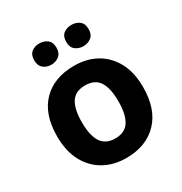

<svg xmlns="http://www.w3.org/2000/svg" viewBox="-176 -883 972 1024"><g transform="rotate(-30 309.5 -371.0)"><path d="M574 -273.7Q574 -138 502.5 -64Q431 10 308 10Q232.1 10 172.8 -23.1Q113.4 -56.2 79.2 -119.8Q45 -183.4 45 -274Q45 -410 116 -483Q187 -556 311 -556Q388.4 -556 447.2 -523Q506 -490 540 -427.3Q574 -364.5 574 -273.7ZM197 -274Q197 -193 223.5 -151.5Q250 -110 309.9 -110Q369 -110 395.5 -151.5Q422 -193 422 -274Q422 -355 395.5 -395.5Q369 -436 309.5 -436Q250 -436 223.5 -395.5Q197 -355 197 -274ZM142 -686Q142 -721 162 -736.5Q182 -752 209.9 -752Q237.8 -752 258.4 -736.6Q279 -721.2 279 -686.4Q279 -653 258.4 -637Q237.8 -621 209.9 -621Q182 -621 162 -637.2Q142 -653.5 142 -686ZM339 -686Q339 -721 359.1 -736.5Q379.3 -752 407.6 -752Q436 -752 456.5 -736.6Q477 -721.2 477 -686.4Q477 -653 456.4 -637Q435.9 -621 408 -621Q379.5 -621 359.2 -637.2Q339 -653.5 339 -686Z"/></g></svg>

Font: Noto Sans Sundanese
Style: Regular
Weight: 400
Designer: Monotype Design Team (Regular), Sérgio L. Martins (other weights)
Foundry: Monotype Imaging Inc.
Version: Version 2.003